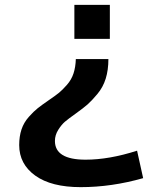

<svg xmlns="http://www.w3.org/2000/svg" viewBox="-20 -540 668 790"><path d="M286 -380V-520H432V-380ZM426 -297Q426 -252 415 -216.5Q404 -181 380.5 -153Q357 -125 340.5 -110.5Q324 -96 292 -73Q261 -51 247 -39Q233 -27 219.5 -5.5Q206 16 206 40Q206 117 332 117Q429 117 544 80L569 193Q439 230 312 230Q191 230 125 182.5Q59 135 59 57Q59 21 68.5 -7.5Q78 -36 98.5 -59Q119 -82 135.5 -95Q152 -108 181 -128Q209 -147 223 -158.5Q237 -170 255.5 -191Q274 -212 282.5 -238Q291 -264 292 -297Z"/></svg>

Font: Mplus 1p Bold
Style: Bold
Weight: 700
Version: Version 1.061